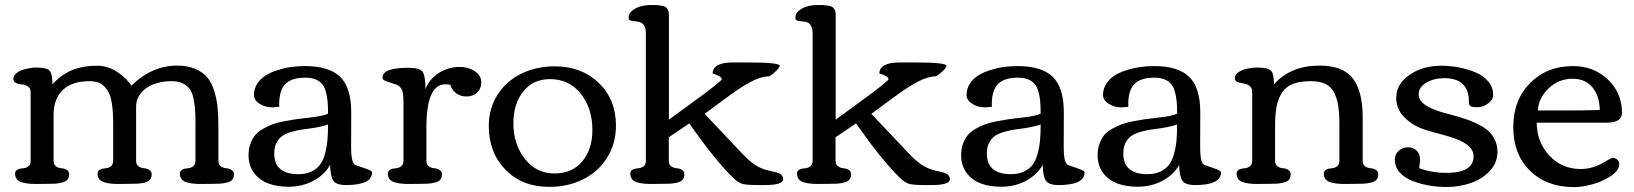

<svg xmlns="http://www.w3.org/2000/svg" viewBox="-20 -744 6614 777"><path d="M104 -372.1Q104 -386.7 93 -394Q82 -401.4 69.1 -402.1Q56.2 -402.8 45.2 -408Q34.2 -413.1 34.2 -424.3Q34.2 -436 43.9 -445.6Q53.7 -455.1 68.6 -460.2Q83.5 -465.3 98.4 -468Q113.3 -470.7 126 -470.7Q168 -470.7 180.2 -458.3Q192.4 -445.8 192.4 -402.8Q226.1 -440.4 269.5 -459.2Q313 -478 375 -478Q415 -478 452.9 -453.9Q490.7 -429.7 511.7 -397.5Q594.7 -478.5 696.3 -478.5Q738.3 -478.5 768.8 -465.8Q799.3 -453.1 817.4 -432.4Q835.4 -411.6 846.2 -378.2Q856.9 -344.7 860.4 -310.5Q863.8 -276.4 863.8 -230V-93.3Q863.8 -78.1 873.5 -71Q883.3 -64 895.3 -63.2Q907.2 -62.5 917 -56.6Q926.8 -50.8 926.8 -38.1Q926.8 -24.9 919.7 -16.6Q912.6 -8.3 897.2 -4.9Q881.8 -1.5 869.9 -0.7Q857.9 0 835.9 0Q829.1 0 815.2 0.2Q801.3 0.5 793.9 0.5Q774.9 0.5 761.5 -1Q748 -2.4 734.9 -6.3Q721.7 -10.3 714.8 -19Q708 -27.8 708 -41Q708 -52.7 717.8 -57.6Q727.5 -62.5 739.5 -63Q751.5 -63.5 761.2 -70.6Q771 -77.6 771 -93.3V-243.7Q771 -279.3 769.3 -302.5Q767.6 -325.7 762.2 -349.1Q756.8 -372.6 746.3 -385.7Q735.8 -398.9 717.8 -407.2Q699.7 -415.5 673.8 -415.5Q635.7 -415.5 603.8 -404.1Q571.8 -392.6 551.3 -368.4Q530.8 -344.2 530.8 -311.5V-93.3Q530.8 -78.1 540.5 -71Q550.3 -64 562.3 -63.2Q574.2 -62.5 584 -56.6Q593.8 -50.8 593.8 -38.1Q593.8 -24.9 586.7 -16.6Q579.6 -8.3 564.2 -4.9Q548.8 -1.5 536.9 -0.7Q524.9 0 502.9 0Q496.1 0 482.2 0.2Q468.3 0.5 460.9 0.5Q441.9 0.5 428.5 -1Q415 -2.4 401.9 -6.3Q388.7 -10.3 381.8 -19Q375 -27.8 375 -41Q375 -52.7 384.8 -57.6Q394.5 -62.5 406.5 -63Q418.5 -63.5 428.2 -70.6Q438 -77.6 438 -93.3V-238.8Q438 -266.6 436.8 -287.1Q435.5 -307.6 432.1 -329.1Q428.7 -350.6 421.9 -365.2Q415 -379.9 404.5 -391.8Q394 -403.8 378.4 -409.7Q362.8 -415.5 341.8 -415.5Q271.5 -415.5 234.1 -379.9Q196.8 -344.2 196.8 -278.3V-93.3Q196.8 -78.1 206.5 -71Q216.3 -64 228.3 -63.2Q240.2 -62.5 250 -56.6Q259.8 -50.8 259.8 -38.1Q259.8 -24.9 252.7 -16.6Q245.6 -8.3 230.2 -4.9Q214.8 -1.5 202.9 -0.7Q190.9 0 168.9 0Q162.1 0 148.2 0.2Q134.3 0.5 127 0.5Q107.9 0.5 94.5 -1Q81.1 -2.4 67.9 -6.3Q54.7 -10.3 47.9 -19Q41 -27.8 41 -41Q41 -52.7 50.8 -57.6Q60.5 -62.5 72.5 -63Q84.5 -63.5 94.2 -70.6Q104 -77.6 104 -93.3Z M1007.8 -359.9Q1007.8 -384.8 1021 -405.3Q1034.2 -425.8 1055.2 -438.7Q1076.2 -451.7 1104 -460.4Q1131.8 -469.2 1158.9 -472.9Q1186 -476.6 1213.4 -476.6Q1312 -476.6 1356.7 -432.9Q1401.4 -389.2 1401.4 -288.6L1400.9 -144.5Q1400.9 -92.3 1414.1 -79.1Q1417.5 -75.7 1435.5 -70.1Q1453.6 -64.5 1469.5 -58.1Q1485.4 -51.8 1485.4 -46.4Q1485.4 4.9 1380.4 4.9Q1340.8 4.9 1328.9 -12.7Q1316.9 -30.3 1315.9 -76.7Q1293.9 -37.1 1249 -12.7Q1204.1 11.7 1147 11.7Q1101.6 11.7 1065.9 -1.5Q1030.3 -14.6 1008.1 -44.2Q985.8 -73.7 985.8 -116.2Q985.8 -142.1 993.7 -162.8Q1001.5 -183.6 1013.2 -197.8Q1024.9 -211.9 1045.2 -223.1Q1065.4 -234.4 1083 -241Q1100.6 -247.6 1128.2 -252.9Q1155.8 -258.3 1174.6 -261Q1193.4 -263.7 1223.1 -267.1Q1225.1 -267.1 1226.1 -267.3Q1227.1 -267.6 1228.8 -267.8Q1230.5 -268.1 1231.9 -268.1Q1290 -274.4 1307.6 -284.2Q1307.6 -314 1305.7 -334.7Q1303.7 -355.5 1298.1 -374.8Q1292.5 -394 1282.5 -405.3Q1272.5 -416.5 1255.9 -423.1Q1239.3 -429.7 1215.3 -429.7Q1160.2 -429.7 1135 -404.1Q1109.9 -378.4 1109.9 -322.8L1110.4 -312Q1089.8 -309.6 1081.1 -309.6Q1053.2 -309.6 1030.5 -324Q1007.8 -338.4 1007.8 -359.9ZM1307.6 -240.2Q1289.1 -233.4 1262 -228.5Q1234.9 -223.6 1212.9 -221.2Q1190.9 -218.8 1167 -212.4Q1143.1 -206.1 1127 -196.8Q1110.8 -187.5 1100.3 -168.7Q1089.8 -149.9 1089.8 -123Q1089.8 -39.1 1187.5 -39.1Q1217.3 -39.1 1239.3 -49.3Q1261.2 -59.6 1274.2 -76.2Q1287.1 -92.8 1294.7 -119.6Q1302.2 -146.5 1304.9 -174.6Q1307.6 -202.6 1307.6 -240.2Z M1701.7 -383.3Q1718.3 -425.3 1756.6 -449.2Q1794.9 -473.1 1840.3 -473.1Q1875.5 -473.1 1901.6 -455.8Q1927.7 -438.5 1927.7 -410.2Q1927.7 -385.3 1910.6 -369.4Q1893.6 -353.5 1868.2 -353.5Q1843.8 -353.5 1825.9 -366.7Q1808.1 -379.9 1802.7 -400.9Q1790 -402.8 1781.7 -402.8Q1705.6 -402.8 1705.6 -227.5V-93.3Q1705.6 -78.1 1715.3 -71Q1725.1 -64 1737.1 -63.2Q1749 -62.5 1758.8 -56.6Q1768.6 -50.8 1768.6 -38.1Q1768.6 -24.9 1761.5 -16.6Q1754.4 -8.3 1739 -4.9Q1723.6 -1.5 1711.7 -0.7Q1699.7 0 1677.7 0Q1670.9 0 1657 0.2Q1643.1 0.5 1635.7 0.5Q1616.7 0.5 1603.3 -1Q1589.8 -2.4 1576.7 -6.3Q1563.5 -10.3 1556.6 -19Q1549.8 -27.8 1549.8 -41Q1549.8 -52.7 1559.6 -57.6Q1569.3 -62.5 1581.3 -63Q1593.3 -63.5 1603 -70.6Q1612.8 -77.6 1612.8 -93.3V-334.5Q1612.8 -356.9 1609.9 -370.4Q1606.9 -383.8 1599.4 -391.1Q1591.8 -398.4 1584.7 -401.4Q1577.6 -404.3 1562.5 -408.7Q1547.4 -413.1 1536.6 -418Q1528.3 -421.9 1528.3 -430.7Q1528.3 -469.7 1633.3 -469.7Q1677.7 -469.7 1689.7 -454.3Q1701.7 -439 1701.7 -383.3Z M2203.1 12.2Q2092.8 12.2 2025.4 -57.4Q1958 -127 1958 -233.9Q1958 -305.2 1993.7 -360.8Q2029.3 -416.5 2090.1 -446Q2150.9 -475.6 2225.6 -475.6Q2333 -475.6 2402.8 -408.7Q2472.7 -341.8 2472.7 -235.8Q2472.7 -162.6 2436.8 -105.7Q2400.9 -48.8 2339.8 -18.3Q2278.8 12.2 2203.1 12.2ZM2377.4 -218.3Q2377.4 -304.7 2330.6 -364.3Q2283.7 -423.8 2206.5 -423.8Q2136.7 -423.8 2097.2 -373.5Q2057.6 -323.2 2057.6 -245.1Q2057.6 -160.2 2104 -101.1Q2150.4 -42 2224.1 -42Q2295.9 -42 2336.7 -91.3Q2377.4 -140.6 2377.4 -218.3Z M2530.8 -41Q2530.8 -52.7 2540.5 -57.6Q2550.3 -62.5 2562.3 -63Q2574.2 -63.5 2584 -70.6Q2593.8 -77.6 2593.8 -93.3V-608.9Q2593.8 -653.3 2559.1 -656.7Q2555.7 -657.2 2550.3 -657.7Q2544.9 -658.2 2542.5 -658.4Q2540 -658.7 2536.4 -659.4Q2532.7 -660.2 2531 -661.1Q2529.3 -662.1 2527.3 -663.6Q2525.4 -665 2524.7 -667.2Q2523.9 -669.4 2523.9 -672.9Q2523.9 -689 2538.8 -701.2Q2553.7 -713.4 2573.5 -718.5Q2593.3 -723.6 2612.8 -723.6Q2629.4 -723.6 2637.2 -723.4Q2645 -723.1 2656.7 -721.2Q2668.5 -719.2 2673.6 -715.6Q2678.7 -711.9 2682.9 -704.8Q2687 -697.8 2687 -687V-259.8Q2705.1 -273.4 2771.2 -321.3Q2837.4 -369.1 2870.6 -395.5Q2900.9 -419.4 2900.9 -423.8Q2900.9 -435.1 2863.8 -446.8Q2865.2 -491.2 2945.8 -491.2H3012.2Q3135.3 -491.2 3135.3 -477.5Q3135.3 -471.2 3121.3 -457.3Q3107.4 -443.4 3092.8 -435.1Q3060.5 -435.1 3018.8 -413.1Q2977.1 -391.1 2916 -345.7L2831.5 -283.2L2984.9 -121.1Q3012.7 -92.3 3035.4 -76.9Q3058.1 -61.5 3092.3 -53.2Q3096.2 -52.2 3105.7 -50Q3115.2 -47.9 3119.6 -46.9Q3124 -45.9 3130.9 -43.2Q3137.7 -40.5 3140.9 -37.6Q3144 -34.7 3146.7 -29.8Q3149.4 -24.9 3149.4 -18.6Q3149.4 4.9 3073.7 4.9H3050.3Q3003.9 4.9 2986.6 0.7Q2969.2 -3.4 2949.7 -22Q2877 -90.8 2769.5 -244.6L2686.5 -188.5V-93.3Q2686.5 -78.1 2696.3 -71Q2706.1 -64 2718 -63.2Q2730 -62.5 2739.7 -56.6Q2749.5 -50.8 2749.5 -38.1Q2749.5 -24.9 2742.4 -16.6Q2735.4 -8.3 2720 -4.9Q2704.6 -1.5 2692.6 -0.7Q2680.7 0 2658.7 0Q2651.9 0 2637.9 0.2Q2624 0.5 2616.7 0.5Q2597.7 0.5 2584.2 -1Q2570.8 -2.4 2557.6 -6.3Q2544.4 -10.3 2537.6 -19Q2530.8 -27.8 2530.8 -41Z M3205.6 -41Q3205.6 -52.7 3215.3 -57.6Q3225.1 -62.5 3237.1 -63Q3249 -63.5 3258.8 -70.6Q3268.6 -77.6 3268.6 -93.3V-608.9Q3268.6 -653.3 3233.9 -656.7Q3230.5 -657.2 3225.1 -657.7Q3219.7 -658.2 3217.3 -658.4Q3214.8 -658.7 3211.2 -659.4Q3207.5 -660.2 3205.8 -661.1Q3204.1 -662.1 3202.1 -663.6Q3200.2 -665 3199.5 -667.2Q3198.7 -669.4 3198.7 -672.9Q3198.7 -689 3213.6 -701.2Q3228.5 -713.4 3248.3 -718.5Q3268.1 -723.6 3287.6 -723.6Q3304.2 -723.6 3312 -723.4Q3319.8 -723.1 3331.5 -721.2Q3343.3 -719.2 3348.4 -715.6Q3353.5 -711.9 3357.7 -704.8Q3361.8 -697.8 3361.8 -687V-259.8Q3379.9 -273.4 3446 -321.3Q3512.2 -369.1 3545.4 -395.5Q3575.7 -419.4 3575.7 -423.8Q3575.7 -435.1 3538.6 -446.8Q3540 -491.2 3620.6 -491.2H3687Q3810.1 -491.2 3810.1 -477.5Q3810.1 -471.2 3796.1 -457.3Q3782.2 -443.4 3767.6 -435.1Q3735.4 -435.1 3693.6 -413.1Q3651.9 -391.1 3590.8 -345.7L3506.3 -283.2L3659.7 -121.1Q3687.5 -92.3 3710.2 -76.9Q3732.9 -61.5 3767.1 -53.2Q3771 -52.2 3780.5 -50Q3790 -47.9 3794.4 -46.9Q3798.8 -45.9 3805.7 -43.2Q3812.5 -40.5 3815.7 -37.6Q3818.8 -34.7 3821.5 -29.8Q3824.2 -24.9 3824.2 -18.6Q3824.2 4.9 3748.5 4.9H3725.1Q3678.7 4.9 3661.4 0.7Q3644 -3.4 3624.5 -22Q3551.8 -90.8 3444.3 -244.6L3361.3 -188.5V-93.3Q3361.3 -78.1 3371.1 -71Q3380.9 -64 3392.8 -63.2Q3404.8 -62.5 3414.6 -56.6Q3424.3 -50.8 3424.3 -38.1Q3424.3 -24.9 3417.2 -16.6Q3410.2 -8.3 3394.8 -4.9Q3379.4 -1.5 3367.4 -0.7Q3355.5 0 3333.5 0Q3326.7 0 3312.7 0.2Q3298.8 0.5 3291.5 0.5Q3272.5 0.5 3259 -1Q3245.6 -2.4 3232.4 -6.3Q3219.2 -10.3 3212.4 -19Q3205.6 -27.8 3205.6 -41Z M3891.6 -359.9Q3891.6 -384.8 3904.8 -405.3Q3918 -425.8 3939 -438.7Q3960 -451.7 3987.8 -460.4Q4015.6 -469.2 4042.7 -472.9Q4069.8 -476.6 4097.2 -476.6Q4195.8 -476.6 4240.5 -432.9Q4285.2 -389.2 4285.2 -288.6L4284.7 -144.5Q4284.7 -92.3 4297.9 -79.1Q4301.3 -75.7 4319.3 -70.1Q4337.4 -64.5 4353.3 -58.1Q4369.1 -51.8 4369.1 -46.4Q4369.1 4.9 4264.2 4.9Q4224.6 4.9 4212.6 -12.7Q4200.7 -30.3 4199.7 -76.7Q4177.7 -37.1 4132.8 -12.7Q4087.9 11.7 4030.8 11.7Q3985.4 11.7 3949.7 -1.5Q3914.1 -14.6 3891.8 -44.2Q3869.6 -73.7 3869.6 -116.2Q3869.6 -142.1 3877.4 -162.8Q3885.3 -183.6 3897 -197.8Q3908.7 -211.9 3929 -223.1Q3949.2 -234.4 3966.8 -241Q3984.4 -247.6 4012 -252.9Q4039.6 -258.3 4058.3 -261Q4077.1 -263.7 4106.9 -267.1Q4108.9 -267.1 4109.9 -267.3Q4110.8 -267.6 4112.5 -267.8Q4114.3 -268.1 4115.7 -268.1Q4173.8 -274.4 4191.4 -284.2Q4191.4 -314 4189.5 -334.7Q4187.5 -355.5 4181.9 -374.8Q4176.3 -394 4166.3 -405.3Q4156.2 -416.5 4139.6 -423.1Q4123 -429.7 4099.1 -429.7Q4043.9 -429.7 4018.8 -404.1Q3993.7 -378.4 3993.7 -322.8L3994.1 -312Q3973.6 -309.6 3964.8 -309.6Q3937 -309.6 3914.3 -324Q3891.6 -338.4 3891.6 -359.9ZM4191.4 -240.2Q4172.9 -233.4 4145.8 -228.5Q4118.7 -223.6 4096.7 -221.2Q4074.7 -218.8 4050.8 -212.4Q4026.9 -206.1 4010.7 -196.8Q3994.6 -187.5 3984.1 -168.7Q3973.6 -149.9 3973.6 -123Q3973.6 -39.1 4071.3 -39.1Q4101.1 -39.1 4123 -49.3Q4145 -59.6 4158 -76.2Q4170.9 -92.8 4178.5 -119.6Q4186 -146.5 4188.7 -174.6Q4191.4 -202.6 4191.4 -240.2Z M4443.8 -359.9Q4443.8 -384.8 4457 -405.3Q4470.2 -425.8 4491.2 -438.7Q4512.2 -451.7 4540 -460.4Q4567.9 -469.2 4595 -472.9Q4622.1 -476.6 4649.4 -476.6Q4748 -476.6 4792.7 -432.9Q4837.4 -389.2 4837.4 -288.6L4836.9 -144.5Q4836.9 -92.3 4850.1 -79.1Q4853.5 -75.7 4871.6 -70.1Q4889.6 -64.5 4905.5 -58.1Q4921.4 -51.8 4921.4 -46.4Q4921.4 4.9 4816.4 4.9Q4776.9 4.9 4764.9 -12.7Q4752.9 -30.3 4752 -76.7Q4730 -37.1 4685.1 -12.7Q4640.1 11.7 4583 11.7Q4537.6 11.7 4502 -1.5Q4466.3 -14.6 4444.1 -44.2Q4421.9 -73.7 4421.9 -116.2Q4421.9 -142.1 4429.7 -162.8Q4437.5 -183.6 4449.2 -197.8Q4460.9 -211.9 4481.2 -223.1Q4501.5 -234.4 4519 -241Q4536.6 -247.6 4564.2 -252.9Q4591.8 -258.3 4610.6 -261Q4629.4 -263.7 4659.2 -267.1Q4661.1 -267.1 4662.1 -267.3Q4663.1 -267.6 4664.8 -267.8Q4666.5 -268.1 4668 -268.1Q4726.1 -274.4 4743.7 -284.2Q4743.7 -314 4741.7 -334.7Q4739.7 -355.5 4734.1 -374.8Q4728.5 -394 4718.5 -405.3Q4708.5 -416.5 4691.9 -423.1Q4675.3 -429.7 4651.4 -429.7Q4596.2 -429.7 4571 -404.1Q4545.9 -378.4 4545.9 -322.8L4546.4 -312Q4525.9 -309.6 4517.1 -309.6Q4489.3 -309.6 4466.6 -324Q4443.8 -338.4 4443.8 -359.9ZM4743.7 -240.2Q4725.1 -233.4 4698 -228.5Q4670.9 -223.6 4648.9 -221.2Q4627 -218.8 4603 -212.4Q4579.1 -206.1 4563 -196.8Q4546.9 -187.5 4536.4 -168.7Q4525.9 -149.9 4525.9 -123Q4525.9 -39.1 4623.5 -39.1Q4653.3 -39.1 4675.3 -49.3Q4697.3 -59.6 4710.2 -76.2Q4723.1 -92.8 4730.7 -119.6Q4738.3 -146.5 4741 -174.6Q4743.7 -202.6 4743.7 -240.2Z M4977.5 -428.7Q4977.5 -443.4 4994.4 -453.4Q5011.2 -463.4 5030.8 -467Q5050.3 -470.7 5068.4 -470.7Q5110.8 -470.7 5123.3 -458.3Q5135.7 -445.8 5135.7 -402.8Q5202.6 -478.5 5319.8 -478.5Q5415 -478.5 5454.8 -426.5Q5494.6 -374.5 5494.6 -269V-93.3Q5494.6 -78.1 5504.4 -71Q5514.2 -64 5526.1 -63.2Q5538.1 -62.5 5547.9 -56.6Q5557.6 -50.8 5557.6 -38.1Q5557.6 -24.9 5550.3 -16.6Q5543 -8.3 5527.3 -4.9Q5511.7 -1.5 5499.5 -0.7Q5487.3 0 5465.3 0Q5458.5 0 5444.6 0.2Q5430.7 0.5 5423.3 0.5Q5404.3 0.5 5390.9 -1Q5377.4 -2.4 5364.3 -6.3Q5351.1 -10.3 5344.2 -19Q5337.4 -27.8 5337.4 -41Q5337.4 -52.7 5347.2 -57.6Q5356.9 -62.5 5368.9 -63Q5380.9 -63.5 5390.6 -70.6Q5400.4 -77.6 5400.4 -93.3V-235.4Q5400.4 -282.2 5396 -313Q5391.6 -343.8 5379.4 -368.4Q5367.2 -393.1 5344 -404.3Q5320.8 -415.5 5285.2 -415.5Q5241.7 -415.5 5213.4 -404.8Q5185.1 -394 5168.9 -370.1Q5152.8 -346.2 5146.5 -313.7Q5140.1 -281.2 5140.1 -232.9V-93.3Q5140.1 -78.1 5149.9 -71Q5159.7 -64 5171.6 -63.2Q5183.6 -62.5 5193.4 -56.6Q5203.1 -50.8 5203.1 -38.1Q5203.1 -24.9 5196 -16.6Q5189 -8.3 5173.6 -4.9Q5158.2 -1.5 5146.2 -0.7Q5134.3 0 5112.3 0Q5105.5 0 5091.6 0.2Q5077.6 0.5 5070.3 0.5Q5051.3 0.5 5037.8 -1Q5024.4 -2.4 5011.2 -6.3Q4998 -10.3 4991.2 -19Q4984.4 -27.8 4984.4 -41Q4984.4 -52.7 4994.1 -57.6Q5003.9 -62.5 5015.9 -63Q5027.8 -63.5 5037.6 -70.6Q5047.4 -77.6 5047.4 -93.3V-372.1Q5047.4 -400.4 5012.2 -406.2Q4987.8 -410.2 4982.7 -414.8Q4977.5 -419.4 4977.5 -428.7Z M5833.5 -44.4Q5943.4 -44.4 5943.4 -111.8Q5943.4 -162.6 5844.2 -191.4Q5825.7 -196.8 5799.6 -203.9Q5773.4 -210.9 5759.3 -215.1Q5745.1 -219.2 5732.9 -224.1Q5689.9 -240.7 5660.2 -272.5Q5630.4 -304.2 5630.4 -347.7Q5630.4 -403.8 5683.8 -440.9Q5737.3 -478 5813 -478Q5848.6 -478 5884 -471.2Q5919.4 -464.4 5951.2 -451.2Q5982.9 -438 6002.7 -414.6Q6022.5 -391.1 6022.5 -361.3Q6022.5 -340.3 6002.2 -325.2Q5981.9 -310.1 5958 -310.1Q5938.5 -310.1 5931.4 -314.2Q5924.3 -318.4 5924.3 -333.5Q5924.3 -427.7 5824.2 -427.7Q5782.7 -427.7 5752 -409.4Q5721.2 -391.1 5721.2 -361.8Q5721.2 -348.1 5730 -336.4Q5738.8 -324.7 5751 -316.9Q5763.2 -309.1 5782.7 -301.3Q5802.2 -293.5 5817.1 -289.3Q5832 -285.2 5853.5 -279.5Q5875 -273.9 5883.8 -271Q5911.1 -262.7 5930.9 -255.1Q5950.7 -247.6 5972.7 -235.4Q5994.6 -223.1 6008.3 -209.2Q6022 -195.3 6031 -174.8Q6040 -154.3 6040 -129.9Q6040 -85.4 6009 -52.2Q5978 -19 5931.6 -3.2Q5885.3 12.7 5833.5 12.7Q5797.4 12.7 5762.5 6.6Q5727.5 0.5 5695.6 -12Q5663.6 -24.4 5644 -46.9Q5624.5 -69.3 5624.5 -98.6Q5624.5 -120.1 5640.6 -134Q5656.7 -147.9 5677.2 -147.9Q5697.8 -147.9 5712.2 -135.3Q5726.6 -122.6 5726.6 -97.7Q5726.6 -85 5723.1 -63.5Q5774.9 -44.4 5833.5 -44.4Z M6345.7 -476.6Q6429.2 -476.6 6486.6 -422.6Q6543.9 -368.7 6543.9 -287.1Q6543.9 -247.6 6481.4 -247.6H6198.7Q6199.7 -168.5 6250 -114.3Q6300.3 -60.1 6377 -60.1Q6427.7 -60.1 6475.6 -89.8Q6501 -105.5 6506.8 -105.5Q6515.1 -105.5 6524.2 -98.4Q6533.2 -91.3 6533.2 -81.1Q6533.2 -54.2 6498.8 -31.5Q6464.4 -8.8 6422.9 2.2Q6381.3 13.2 6350.1 13.2Q6239.3 13.2 6171.6 -53.2Q6104 -119.6 6104 -229.5Q6104 -339.4 6172.1 -408Q6240.2 -476.6 6345.7 -476.6ZM6454.1 -298.8Q6453.1 -355 6424.8 -390.1Q6396.5 -425.3 6343.3 -425.3Q6287.6 -425.3 6246.8 -386.2Q6206.1 -347.2 6203.6 -296.9H6317.9Q6394 -296.9 6454.1 -298.8Z"/></svg>

Font: Corben
Style: Regular
Weight: 400
Designer: vernon adams
Foundry: vernon adams
Version: Version 1.100